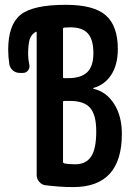

<svg xmlns="http://www.w3.org/2000/svg" viewBox="-20 -760 540 790"><path d="M239.3 -339.8V-93.8Q239.3 -89.8 244.1 -87.9Q260.7 -84 289.1 -84Q333 -84 354.5 -115.2Q376 -146.5 376 -219.7Q376 -287.1 351.1 -315.9Q326.2 -344.7 268.6 -344.7H244.1Q239.3 -344.7 239.3 -339.8ZM239.3 -640.6V-442.4Q239.3 -438.5 244.1 -438.5H260.7Q313.5 -438.5 338.9 -462.9Q364.3 -487.3 364.3 -541Q364.3 -596.7 341.8 -622.1Q319.3 -647.5 269.5 -647.5Q264.6 -647.5 256.3 -647Q248 -646.5 244.1 -646.5Q239.3 -645.5 239.3 -640.6ZM61.5 -460Q45.9 -460 34.2 -469.2Q22.5 -478.5 18.6 -494.1Q13.7 -527.3 13.7 -554.7Q13.7 -658.2 64.5 -699.2Q115.2 -740.2 251 -740.2Q366.2 -740.2 415.5 -696.8Q464.8 -653.3 464.8 -558.6Q464.8 -494.1 438 -452.6Q411.1 -411.1 365.2 -398.4Q363.3 -398.4 363.3 -397.5Q363.3 -395.5 365.2 -394.5Q417 -382.8 449.2 -333Q481.4 -283.2 481.4 -209Q481.4 9.8 281.2 9.8Q225.6 9.8 166 2Q151.4 0 141.1 -12.2Q130.9 -24.4 130.9 -40V-627Q130.9 -630.9 127 -628.9Q108.4 -618.2 102.1 -597.7Q95.7 -577.1 95.7 -536.1Q95.7 -517.6 100.6 -494.1Q103.5 -481.4 95.7 -470.7Q87.9 -460 75.2 -460Z"/></svg>

Font: Rounded-L Mgen+ 1m medium
Style: Regular
Weight: 500
Designer: [Source Han Sans]
Ryoko NISHIZUKA  (kana & ideographs); Paul D. Hunt (Latin, Greek & Cyrillic); Wenlong ZHANG  (bopomofo
Version: Version 1.059.20150602